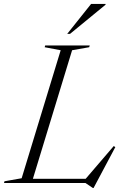

<svg xmlns="http://www.w3.org/2000/svg" viewBox="-58 -938 641 984"><path d="M311.5 -680.5 104 0H-37.5L-35 -9L53 -24.5L253 -680.5L171 -696L173.5 -705H402L399 -696ZM374 -13.5 525 -189.5 533 -184 421.5 25.5H418L380 0H69.5L76.5 -21.5H403ZM286.5 -764.5 409 -918H483.5L482.5 -913.5L301 -764.5Z"/></svg>

Font: Newsreader 60pt Light
Style: Italic
Weight: 300
Italic angle: -17°
Designer: Hugues Gentile
Foundry: Production Type
Version: Version 1.003